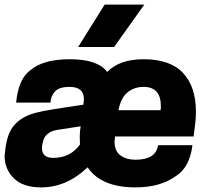

<svg xmlns="http://www.w3.org/2000/svg" viewBox="-23 -800 912 833"><path d="M0 0ZM565 13Q416 13 357 -74Q266 13 155 13Q77 13 37 -26.5Q-3 -66 -3 -124Q3 -199 24 -236Q54 -289 129 -310Q164 -319 209 -326L339 -346Q340 -351 341 -370Q341 -423 279 -423Q233 -423 215 -402.5Q197 -382 196 -355H47Q57 -457 107 -494Q163 -543 280 -543Q401 -543 442 -488Q496 -543 600 -543Q716 -543 771.5 -483Q827 -423 827 -316Q827 -280 821 -240L817 -208H476L474 -186Q474 -144 500 -125.5Q526 -107 565 -107Q653 -107 663 -170H812Q800 -74 740 -36Q672 13 565 13ZM208 -115Q282 -115 324 -173L323 -208Q323 -229 327 -252L229 -237Q170 -229 162 -179Q162 -177 161 -174Q160 -171 159.5 -167Q159 -163 159 -158Q159 -115 208 -115ZM674 -322 675 -339Q675 -423 600 -423Q559 -423 530 -399Q501 -375 491 -322ZM603 -596ZM472 -596H316L431 -780H603Z"/></svg>

Font: Tanohe Sans
Style: Bold Italic
Weight: 700
Designer: Village Type and Design LLC & Cristiano Sobral
Foundry: Cooper Hewitt Smithsonian Design Museum
Version: Version 1.00;September 29, 2021;FontCreator 13.0.0.2655 64-b